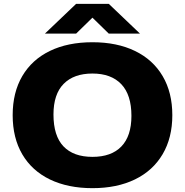

<svg xmlns="http://www.w3.org/2000/svg" viewBox="-20 -970 964 1000"><path d="M46 -370Q46 -488.5 96.2 -574Q146.5 -659.5 240 -704.8Q333.5 -750 461.5 -750Q589.5 -750 683.2 -704.5Q777 -659 827.2 -573.5Q877.5 -488 877.5 -370Q877.5 -252.5 827 -166.8Q776.5 -81 682.8 -35.5Q589 10 461.5 10Q334 10 240.2 -35.2Q146.5 -80.5 96.2 -166Q46 -251.5 46 -370ZM664.5 -366.5Q664.5 -476 611.8 -531.5Q559 -587 461.5 -587Q364.5 -587 311.5 -533.2Q258.5 -479.5 258.5 -373.5Q258.5 -262.5 310.5 -207.8Q362.5 -153 461.5 -153Q560 -153 612.2 -207.2Q664.5 -261.5 664.5 -366.5ZM709 -795H546.5L461.5 -878L376.5 -795H214L376.5 -950H546.5Z"/></svg>

Font: Encode Sans Expanded ExtraBold
Style: Regular
Weight: 800
Width: 7
Designer: Multiple Designers
Foundry: Impallari Type
Version: Version 2.000